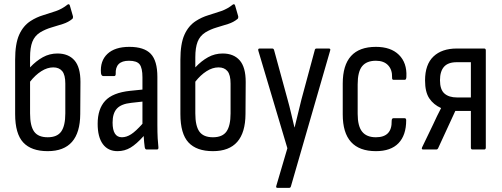

<svg xmlns="http://www.w3.org/2000/svg" viewBox="-20 -721 2420 926"><path d="M210 8Q131 8 92 -34Q53 -76 53 -171V-433Q53 -510 72.5 -553.5Q92 -597 128 -620Q156 -638 187.5 -647.5Q219 -657 249.5 -667.5Q280 -678 306 -699Q314 -704 317 -694L332 -642Q333 -634 329 -630Q310 -614 283.5 -605.5Q257 -597 228 -588.5Q199 -580 174 -565Q147 -548 136 -519.5Q125 -491 125 -445V-396Q154 -427 186.5 -445Q219 -463 257 -463Q310 -463 339 -430Q368 -397 368 -326L367 -171Q366 8 210 8ZM125 -174Q125 -114 144.5 -86.5Q164 -59 210 -59Q256 -59 275.5 -87Q295 -115 295 -174V-318Q295 -360 280 -378Q265 -396 237 -396Q208 -396 179 -377.5Q150 -359 125 -327Z M547 8Q501 8 476 -26Q451 -60 451 -124Q451 -195 487 -234.5Q523 -274 608 -283L667 -289V-348Q667 -393 653.5 -410.5Q640 -428 602 -428Q535 -428 538 -364Q538 -354 530 -354H479Q469 -354 467 -368Q462 -427 498 -461Q534 -495 604 -495Q675 -495 707 -461.5Q739 -428 739 -350V-120Q739 -81 740.5 -54Q742 -27 744 -11Q745 0 737 0H687Q680 0 678 -11Q675 -32 673 -65Q638 -26 609.5 -9Q581 8 547 8ZM523 -130Q523 -59 568 -59Q590 -59 612.5 -73.5Q635 -88 667 -124V-231L613 -225Q565 -220 544 -197.5Q523 -175 523 -130Z M1007 8Q928 8 889 -34Q850 -76 850 -171V-433Q850 -510 869.5 -553.5Q889 -597 925 -620Q953 -638 984.5 -647.5Q1016 -657 1046.5 -667.5Q1077 -678 1103 -699Q1111 -704 1114 -694L1129 -642Q1130 -634 1126 -630Q1107 -614 1080.5 -605.5Q1054 -597 1025 -588.5Q996 -580 971 -565Q944 -548 933 -519.5Q922 -491 922 -445V-396Q951 -427 983.5 -445Q1016 -463 1054 -463Q1107 -463 1136 -430Q1165 -397 1165 -326L1164 -171Q1163 8 1007 8ZM922 -174Q922 -114 941.5 -86.5Q961 -59 1007 -59Q1053 -59 1072.5 -87Q1092 -115 1092 -174V-318Q1092 -360 1077 -378Q1062 -396 1034 -396Q1005 -396 976 -377.5Q947 -359 922 -327Z M1318 185Q1309 185 1313 174L1366 -6L1226 -476Q1223 -487 1232 -487H1293Q1300 -487 1302 -479L1367 -241Q1376 -209 1384 -174.5Q1392 -140 1400 -107H1401Q1409 -140 1417.5 -174.5Q1426 -209 1434 -242L1498 -479Q1499 -487 1507 -487H1566Q1576 -487 1572 -476L1383 178Q1381 185 1375 185Z M1793 8Q1633 8 1633 -169V-318Q1633 -495 1793 -495Q1865 -495 1904 -456.5Q1943 -418 1940 -352Q1940 -336 1932 -336H1878Q1870 -336 1871 -348Q1872 -385 1851.5 -406.5Q1831 -428 1793 -428Q1748 -428 1726.5 -401.5Q1705 -375 1705 -314V-172Q1705 -113 1726.5 -86Q1748 -59 1793 -59Q1871 -59 1869 -138Q1869 -151 1878 -151H1931Q1939 -151 1939 -141Q1939 -69 1902 -30.5Q1865 8 1793 8Z M2021 0Q2011 0 2016 -11L2069 -121Q2078 -141 2087.5 -160.5Q2097 -180 2107 -199V-200Q2071 -216 2050.5 -246.5Q2030 -277 2030 -333Q2030 -410 2070.5 -448.5Q2111 -487 2183 -487H2315Q2323 -487 2323 -478V-9Q2323 0 2315 0H2259Q2251 0 2251 -9V-186H2176L2093 -6Q2090 0 2084 0ZM2184 -251H2251V-421H2183Q2141 -421 2121.5 -399Q2102 -377 2102 -334Q2102 -289 2123.5 -270Q2145 -251 2184 -251Z"/></svg>

Font: Sofia Sans Cond
Style: Regular
Weight: 400
Width: 3
Designer: Botio Nikoltchev, Ani Petrova
Foundry: lettersoup
Version: Version 4.100; ttfautohint (v1.8.3)